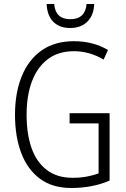

<svg xmlns="http://www.w3.org/2000/svg" viewBox="-20 -930 630 960"><path d="M328 -364H528V-27Q484 -8 435.5 1Q387 10 337 10Q242 10 179.5 -36.5Q117 -83 86 -165.5Q55 -248 55 -356Q55 -465 88.5 -548Q122 -631 187.5 -677.5Q253 -724 350 -724Q396 -724 438.5 -713.5Q481 -703 520 -680L498 -632Q461 -654 424 -664Q387 -674 350 -674Q272 -674 219.5 -634.5Q167 -595 140 -524Q113 -453 113 -356Q113 -261 137.5 -190.5Q162 -120 213.5 -80.5Q265 -41 343 -41Q381 -41 413.5 -47Q446 -53 473 -63V-313H328ZM451 -910Q449 -854 417 -822Q385 -790 331 -790Q278 -790 247 -820.5Q216 -851 213 -910H251Q257 -834 332 -834Q406 -834 413 -910Z"/></svg>

Font: Noto Sans Myanmar UI Condensed Light
Style: Regular
Weight: 300
Width: 3
Designer: Monotype Design Team
Foundry: Monotype Imaging Inc.
Version: Version 2.103; ttfautohint (v1.8.4.7-5d5b)